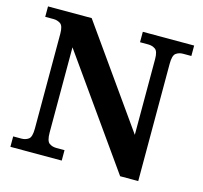

<svg xmlns="http://www.w3.org/2000/svg" viewBox="-103 -828 995 943"><g transform="rotate(15 394.0 -357.0)"><path d="M28 0V-53H70Q91 -53 106 -64Q121 -75 121 -118V-600Q121 -640 105.5 -650.5Q90 -661 70 -661H28V-714H250L603 -215V-600Q603 -640 587.5 -650.5Q572 -661 552 -661H510V-714H771V-661H729Q708 -661 693 -650Q678 -639 678 -596V0H586L196 -551V-118Q196 -75 211 -64Q226 -53 247 -53H289V0Z"/></g></svg>

Font: NotoSerif-Bold
Style: Regular
Weight: 700
Designer: Monotype Design Team
Foundry: Monotype Imaging Inc.
Version: Version 2.007; ttfautohint (v1.8) -l 8 -r 50 -G 200 -x 14 -D